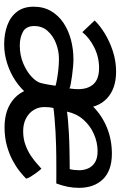

<svg xmlns="http://www.w3.org/2000/svg" viewBox="157 -751 591 945"><g transform="rotate(90 452.5 -278.5)"><path d="M198.4 -3.5Q146.6 -3.5 104.4 -19.1Q62.2 -34.6 37.6 -66.8Q13 -99 13 -148.4Q13 -197.8 34.7 -234.5Q56.3 -271.2 93.2 -295.8Q130.1 -320.2 176.5 -332.4Q222.9 -344.5 272.5 -344.5Q287.8 -344.5 309.7 -342.5Q331.5 -340.5 353.8 -337.5Q376.2 -334.5 393.2 -331.2Q410.2 -327.9 415.3 -324.9Q418.9 -348.2 418.9 -367Q418.9 -416.4 393.7 -443.5Q368.5 -470.6 314.1 -470.6Q260.5 -470.6 213.1 -446.7Q165.7 -422.8 138.1 -388.2L80.8 -448.8Q105.7 -474.9 145.1 -499Q184.6 -523.1 232.9 -538.8Q281.2 -554.4 332.9 -554.4Q416.4 -554.4 464.5 -509.3Q512.6 -464.2 512.6 -382Q512.6 -347.9 505.3 -303.8Q497.9 -259.6 485.1 -201.6Q475.1 -159.4 447.1 -123.3Q419.1 -87.2 379.2 -60.3Q339.4 -33.4 292.7 -18.5Q246.1 -3.5 198.4 -3.5ZM203.6 -80.4Q251.6 -80.4 291.6 -97.2Q331.5 -114.1 357.3 -138.1Q383.2 -162.1 388.6 -184Q392.7 -199.4 396.3 -219.9Q399.9 -240.3 402 -256.2Q393 -259.4 371.3 -263.3Q349.6 -267.3 322.5 -270.2Q295.4 -273.1 269.4 -273.1Q230.5 -273.1 193.5 -258.8Q156.4 -244.5 132.3 -217.4Q108.2 -190.4 108.2 -151.8Q108.2 -111.6 136.5 -96Q164.8 -80.4 203.6 -80.4ZM859.2 -111.6Q845.4 -97.6 822.7 -79.5Q799.9 -61.3 768.3 -44.5Q736.8 -27.8 696.2 -16.6Q655.6 -5.4 606.2 -5.4Q515.4 -5.4 462.4 -55.2Q409.3 -104.9 409.3 -199Q409.3 -273.9 434.5 -335.2Q459.7 -396.6 504.4 -441Q549.1 -485.3 608.4 -509.5Q667.8 -533.7 736.6 -533.7Q818.8 -533.7 861.7 -490.1Q904.6 -446.5 904.6 -371.1Q904.6 -344.1 899.1 -316.1Q893.6 -288.1 882.9 -260Q877.8 -260.2 856.8 -260.2Q835.9 -260.2 807.2 -260.3Q778.5 -260.3 749.7 -260Q720.9 -259.8 699.9 -259.1Q667.8 -258.5 630.8 -256.4Q593.8 -254.2 561.6 -251.5Q529.5 -248.8 511.8 -246Q506.9 -228.3 506.9 -201.6Q506.9 -171.8 521.8 -148.1Q536.7 -124.4 563.4 -110.7Q590.1 -97 625.6 -97Q662.4 -97 692.8 -108.1Q723.1 -119.1 746.6 -135Q770 -150.9 786.1 -165.5Q802.1 -180.1 810.3 -186.9Q812.8 -184.4 819.8 -176Q826.7 -167.5 835 -155.9Q843.3 -144.4 850.2 -132.7Q857.1 -120.9 859.2 -111.6ZM529.4 -312.6Q543.8 -315.1 571.2 -317.5Q598.6 -319.9 634.7 -322Q670.8 -324.1 710.6 -324.8Q734 -325.4 756.1 -325.6Q778.2 -325.8 793.7 -326Q809.2 -326.2 812.3 -326.1Q815.2 -336 816.5 -349Q817.9 -361.9 817.9 -374.2Q817.7 -397.3 808.5 -417.7Q799.3 -438.1 778.8 -450.7Q758.4 -463.3 724 -463.3Q680.8 -463.3 639.4 -445Q598.1 -426.8 568.5 -393Q538.9 -359.2 529.4 -312.6Z"/></g></svg>

Font: Grandstander Thin
Style: Italic
Weight: 100
Italic angle: -15°
Designer: Tyler Finck
Foundry: Etcetera Type Co
Version: Version 1.200